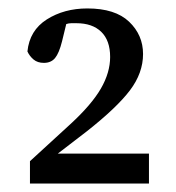

<svg xmlns="http://www.w3.org/2000/svg" viewBox="-20 -862 417 455"><path d="M51 -427V-480L147 -568Q197 -614 219 -652Q241 -690 241 -727Q241 -766 220 -786.5Q199 -807 161 -807Q155 -807 149 -807Q143 -807 137 -805L127 -764Q120 -736 110.5 -724.5Q101 -713 84 -713Q69 -713 59.5 -721Q50 -729 45 -740Q50 -790 91 -816Q132 -842 187 -842Q253 -842 286 -810.5Q319 -779 319 -734Q319 -689 288 -648Q257 -607 186 -551L117 -498H333V-427Z"/></svg>

Font: Source Serif 4 SmText
Style: Regular
Weight: 400
Designer: Frank Grießhammer
Foundry: Adobe
Version: Version 4.005;hotconv 1.1.0;makeotfexe 2.6.0